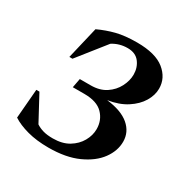

<svg xmlns="http://www.w3.org/2000/svg" viewBox="-154 -812 949 964"><g transform="rotate(30 320.0 -330.0)"><path d="M345 -622Q297 -622 258 -597L131 -437H113L157 -623Q204 -645 253 -657.5Q302 -670 372 -670Q479 -670 531 -628Q583 -586 583 -524Q583 -486 560.5 -448.5Q538 -411 494 -382.5Q450 -354 386 -344Q472 -334 516 -296.5Q560 -259 560 -203Q560 -150 524.5 -101.5Q489 -53 419.5 -21.5Q350 10 249 10Q180 10 126.5 -4.5Q73 -19 38 -42L52 -211H70L148 -66Q166 -54 189 -47.5Q212 -41 245 -41Q300 -41 337 -63.5Q374 -86 393.5 -120.5Q413 -155 413 -191Q413 -243 378.5 -278.5Q344 -314 271 -314H204L214 -367H277Q329 -367 364.5 -390.5Q400 -414 418.5 -450Q437 -486 437 -521Q437 -562 414 -592Q391 -622 345 -622Z"/></g></svg>

Font: Spectral
Style: Bold Italic
Weight: 700
Italic angle: -10°
Designer: Jean-Baptiste Levee
Foundry: Production Type
Version: Version 2.001